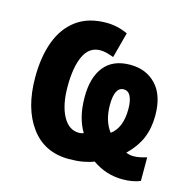

<svg xmlns="http://www.w3.org/2000/svg" viewBox="-91 -647 767 770"><g transform="rotate(15 292.5 -262.0)"><path d="M259 -557Q305 -557 348 -537L320 -431Q307 -436 292 -440Q277 -444 264 -444Q218 -444 196 -397.5Q174 -351 174 -270Q174 -194 198.5 -148Q223 -102 266 -102Q277 -102 285 -106Q269 -132 260 -167Q251 -202 251 -248Q251 -329 287.5 -374Q324 -419 395 -419Q462 -419 503 -375Q544 -331 544 -248Q544 -195 526.5 -153.5Q509 -112 470 -74Q475 -72 483.5 -70Q492 -68 502 -68Q515 -68 529 -71Q543 -74 556 -78V20Q525 33 483 33Q414 33 357 -7Q337 1 311.5 5.5Q286 10 254 10Q152 10 95.5 -67Q39 -144 39 -272Q39 -358 63 -422Q87 -486 136 -521.5Q185 -557 259 -557ZM395 -317Q357 -317 357 -242Q357 -177 389 -135Q433 -167 433 -245Q433 -279 423.5 -298Q414 -317 395 -317Z"/></g></svg>

Font: Noto Sans Condensed
Style: Bold
Weight: 700
Width: 3
Designer: Monotype Design Team
Foundry: Monotype Imaging Inc.
Version: Version 2.013; ttfautohint (v1.8.4.7-5d5b)